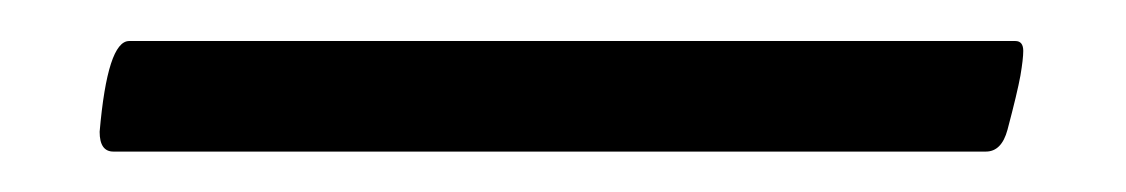

<svg xmlns="http://www.w3.org/2000/svg" viewBox="-20 -33 557 95"><path d="M36.1 42Q29.3 42 29.3 32.2Q33.2 -12.7 43.9 -12.7H482.4Q486.3 -12.7 486.3 -7.8Q486.3 -3.9 484.9 4.4Q483.4 12.7 478.5 31.2Q475.6 42 467.8 42Z"/></svg>

Font: Crimson Text Bold
Style: Bold
Weight: 700
Designer: Sebastian Kosch
Foundry: Sebastian Kosch
Version: Version 1.10 July 1, 2025